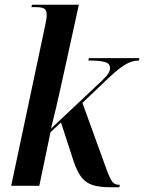

<svg xmlns="http://www.w3.org/2000/svg" viewBox="-20 -780 605 806"><path d="M442 6Q398 6 369.5 -3Q341 -12 323 -34.5Q305 -57 290 -100L236 -266L192 -225L145 0H27L170 -675Q176 -701 176 -717Q176 -738 165.5 -744Q155 -750 132 -750H112L114 -760H311L254 -500Q246 -464 236 -418.5Q226 -373 215 -326Q204 -279 194 -240L383 -418Q410 -442 426 -460Q442 -478 442 -494Q442 -514 419.5 -520Q397 -526 351 -526L353 -536H565L563 -526Q533 -526 503.5 -507.5Q474 -489 432 -449L326 -348L429 -64Q442 -30 451.5 -17Q461 -4 483 -4L481 6Z"/></svg>

Font: Noto Serif Display Condensed SemiBold
Style: Italic
Weight: 600
Width: 3
Italic angle: -12°
Designer: Monotype Design Team
Foundry: Monotype Imaging Inc.
Version: Version 2.009